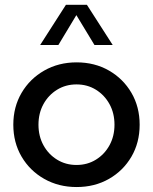

<svg xmlns="http://www.w3.org/2000/svg" viewBox="-20 -752 623 782"><path d="M292 9.8Q218.8 9.8 160.2 -23.4Q101.6 -56.6 67.9 -114Q34.2 -171.4 34.2 -244.1Q34.2 -316.4 67.9 -373.8Q101.6 -431.2 160.2 -464.6Q218.8 -498 292 -498Q365.7 -498 423.8 -464.6Q481.9 -431.2 515.4 -373.8Q548.8 -316.4 548.8 -244.1Q548.8 -171.4 515.4 -114Q481.9 -56.6 423.8 -23.4Q365.7 9.8 292 9.8ZM291.5 -80.1Q335.9 -80.1 370.8 -101.8Q405.8 -123.5 426 -160.4Q446.3 -197.3 446.3 -244.1Q446.3 -291 426 -327.9Q405.8 -364.7 370.8 -386.5Q335.9 -408.2 291.5 -408.2Q247.6 -408.2 212.4 -386.5Q177.2 -364.7 157 -327.9Q136.7 -291 136.7 -244.1Q136.7 -197.3 157 -160.4Q177.2 -123.5 212.4 -101.8Q247.6 -80.1 291.5 -80.1ZM439 -568.8H364.7L291 -690.4L217.8 -568.8H143.6L248.5 -732.4H334Z"/></svg>

Font: Kumbh Sans Medium
Style: Regular
Weight: 500
Version: Version 1.005